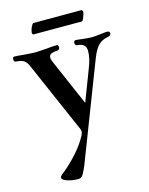

<svg xmlns="http://www.w3.org/2000/svg" viewBox="-133 -706 837 1077"><g transform="rotate(-15 286.0 -167.5)"><path d="M145 -571Q145 -579 150 -594Q152 -601 158 -612Q164 -623 168 -623H446Q449 -623 452 -619Q455 -615 455 -612Q455 -608 453 -602Q451 -596 449 -589Q447 -582 442 -571.5Q437 -561 432 -561H153Q150 -561 147.5 -564.5Q145 -568 145 -571ZM6 -455Q6 -469 16 -469Q24 -469 38.5 -468Q53 -467 68 -465Q85 -464 103 -462.5Q121 -461 135 -461Q149 -461 167 -462.5Q185 -464 202 -465Q217 -467 234.5 -468Q252 -469 262 -469Q272 -469 272 -455Q272 -440 258 -439Q240 -438 224.5 -433Q209 -428 209 -408Q209 -403 212.5 -394.5Q216 -386 217 -382L333 -115L403 -298Q414 -326 419 -348.5Q424 -371 424 -393Q424 -436 375 -439Q361 -440 361 -455Q361 -469 372 -469Q377 -469 386.5 -468Q396 -467 411 -465Q428 -463 440.5 -462Q453 -461 463 -461Q473 -461 485.5 -462Q498 -463 515 -465Q530 -467 539.5 -468Q549 -469 554 -469Q559 -469 564.5 -466.5Q570 -464 570 -455Q570 -448 564 -444.5Q558 -441 550 -439Q516 -433 495 -411.5Q474 -390 456 -344L237 223Q228 245 216.5 266.5Q205 288 187 288Q150 288 121.5 278Q93 268 93 255Q93 250 100 243Q107 236 117 229Q163 191 201 148Q239 105 265 58Q272 44 272 35Q272 32 271.5 28Q271 24 269 20L87 -397Q77 -420 61.5 -429Q46 -438 20 -439Q6 -439 6 -455Z"/></g></svg>

Font: Monomakh
Style: Regular
Weight: 400
Version: Version 1.200; ttfautohint (v1.8.4.7-5d5b)